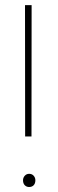

<svg xmlns="http://www.w3.org/2000/svg" viewBox="-20 -731 226 753"><path d="M104 -710.9 103.5 -195.8H78.6L78.1 -710.9ZM70.3 -23.9Q70.3 -34.2 77.1 -41.7Q84 -49.3 94.2 -49.3Q105.5 -49.3 112.1 -41.7Q118.7 -34.2 118.7 -23.9Q118.7 -11.7 112.1 -4.6Q105.5 2.4 94.2 2.4Q84 2.4 77.1 -4.6Q70.3 -11.7 70.3 -23.9Z"/></svg>

Font: Roboto Condensed Thin
Style: Regular
Weight: 250
Width: 3
Designer: Christian Robertson
Foundry: Google
Version: Version 3.009; 2024